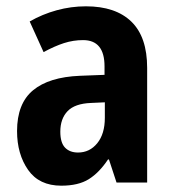

<svg xmlns="http://www.w3.org/2000/svg" viewBox="-20 -578 549 608"><path d="M252 -558Q346 -558 396 -509.5Q446 -461 446 -363V0H349L325 -73H322Q294 -31 261 -10.5Q228 10 174 10Q104 10 69 -40Q34 -90 34 -163Q34 -250 84.5 -292Q135 -334 233 -338L311 -341V-368Q311 -451 243 -451Q212 -451 182.5 -441.5Q153 -432 118 -413L74 -510Q114 -533 159.5 -545.5Q205 -558 252 -558ZM268 -252Q217 -250 194 -226Q171 -202 171 -161Q171 -126 186 -110.5Q201 -95 227 -95Q264 -95 288 -124.5Q312 -154 312 -205V-254Z"/></svg>

Font: Noto Sans Gurmukhi Condensed
Style: Bold
Weight: 700
Width: 3
Designer: Jelle Bosma - Monotype Design Team
Foundry: Monotype Imaging Inc.
Version: Version 2.004; ttfautohint (v1.8.4.7-5d5b)